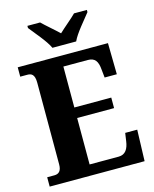

<svg xmlns="http://www.w3.org/2000/svg" viewBox="-134 -1020 892 1110"><g transform="rotate(-15 311.5 -465.5)"><path d="M246 -771H388C408 -816 466 -880 495 -918V-931H418C396 -908 344 -866 316 -839C288 -866 238 -908 215 -931H139V-918C168 -880 226 -816 246 -771ZM23 0H591L597 -187H525L518 -139C512 -95 494 -64 453 -64H279V-342H500V-405H279V-650H425C468 -650 484 -626 488 -575L493 -527H566L563 -714H23V-658H65C88 -658 109 -651 109 -599V-110C109 -71 93 -56 66 -56H23Z"/></g></svg>

Font: Noto Serif Tamil SemiCondensed ExtraBold
Style: Italic
Weight: 800
Width: 4
Italic angle: -12°
Designer: Indian Type Foundry, Tom Grace, and the Monotype Design Team
Foundry: Monotype Imaging Inc.
Version: Version 2.003